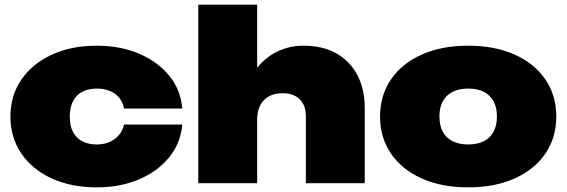

<svg xmlns="http://www.w3.org/2000/svg" viewBox="-20 -790 2444 828"><path d="M766 -253Q759 -172 709 -111Q659 -50 578.5 -16Q498 18 397 18Q287 18 203 -20.5Q119 -59 72 -128Q25 -197 25 -287Q25 -378 72 -446.5Q119 -515 203 -554Q287 -593 397 -593Q498 -593 578.5 -559Q659 -525 709 -464.5Q759 -404 766 -322H515Q506 -365 474.5 -386.5Q443 -408 397 -408Q362 -408 335.5 -394.5Q309 -381 295 -354Q281 -327 281 -287Q281 -247 295 -220.5Q309 -194 335.5 -180.5Q362 -167 397 -167Q443 -167 474.5 -190.5Q506 -214 515 -253Z M835 -770H1089V-498Q1122 -539 1165 -562Q1222 -593 1288 -593Q1372 -593 1431 -559.5Q1490 -526 1521.5 -465.5Q1553 -405 1553 -324V0H1299V-288Q1299 -336 1272.5 -362Q1246 -388 1198 -388Q1164 -388 1139.5 -374.5Q1115 -361 1102 -335.5Q1089 -310 1089 -274V0H835Z M1999 18Q1885 18 1799.5 -20Q1714 -58 1666.5 -127Q1619 -196 1619 -287Q1619 -379 1666.5 -448Q1714 -517 1799.5 -555Q1885 -593 1999 -593Q2113 -593 2198.5 -555Q2284 -517 2331.5 -448Q2379 -379 2379 -287Q2379 -196 2331.5 -127Q2284 -58 2198.5 -20Q2113 18 1999 18ZM1999 -167Q2039 -167 2066.5 -181Q2094 -195 2108.5 -222Q2123 -249 2123 -287Q2123 -326 2108.5 -353Q2094 -380 2066.5 -394Q2039 -408 1999 -408Q1960 -408 1932 -394Q1904 -380 1889.5 -353Q1875 -326 1875 -288Q1875 -249 1889.5 -222Q1904 -195 1932 -181Q1960 -167 1999 -167Z"/></svg>

Font: Bounded
Style: Regular
Weight: 900
Designer: Vlad Churkin
Version: Version 1.0